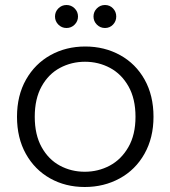

<svg xmlns="http://www.w3.org/2000/svg" viewBox="-20 -740 682 768"><path d="M246 -628Q227 -628 213.5 -641.5Q200 -655 200 -674Q200 -693 213.5 -706.5Q227 -720 246 -720Q265 -720 278.5 -706.5Q292 -693 292 -674Q292 -655 278.5 -641.5Q265 -628 246 -628ZM400 -628Q381 -628 367.5 -641.5Q354 -655 354 -674Q354 -693 367.5 -706.5Q381 -720 400 -720Q419 -720 432 -706.5Q445 -693 445 -674Q445 -655 432 -641.5Q419 -628 400 -628ZM319 8Q242 8 180.5 -26.5Q119 -61 83.5 -124.5Q48 -188 48 -273Q48 -358 84 -421.5Q120 -485 182 -519.5Q244 -554 321 -554Q398 -554 460.5 -519.5Q523 -485 558.5 -421.5Q594 -358 594 -273Q594 -189 558 -125Q522 -61 459 -26.5Q396 8 319 8ZM319 -53Q373 -53 419 -77.5Q465 -102 493.5 -151.5Q522 -201 522 -273Q522 -345 494 -394.5Q466 -444 420 -468.5Q374 -493 320 -493Q266 -493 220 -468.5Q174 -444 146.5 -394.5Q119 -345 119 -273Q119 -201 146.5 -151.5Q174 -102 219.5 -77.5Q265 -53 319 -53Z"/></svg>

Font: Fz Poppins Light
Style: Regular
Weight: 300
Designer: Ninad Kale (Devanagari), Jonny Pinhorn (Latin)
Foundry: Indian Type Foundry
Version: Vit hóa bi Vntype.Com & FontZin.Com